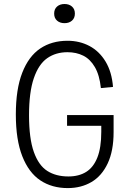

<svg xmlns="http://www.w3.org/2000/svg" viewBox="-20 -950 660 982"><path d="M561 -361.5V-274.5Q561 -178.5 530.8 -114.2Q500.5 -50 447.8 -19Q395 12 326.5 12Q245.5 12 186.2 -27.5Q127 -67 94 -151Q61 -235 61 -364.5Q61 -494 93.8 -578Q126.5 -662 185.5 -701.8Q244.5 -741.5 325.5 -741.5Q387 -741.5 437.5 -714.8Q488 -688 520 -635Q552 -582 558 -505.5L496 -499.5Q489 -566 465.2 -606.8Q441.5 -647.5 406 -665.2Q370.5 -683 325 -683Q265 -683 221.2 -652.2Q177.5 -621.5 153 -550Q128.5 -478.5 128.5 -360.5Q128.5 -242 153 -173Q177.5 -104 221.8 -75.8Q266 -47.5 330 -47.5Q383.5 -47.5 420.8 -70.8Q458 -94 478 -144.5Q498 -195 498 -276V-332L533.5 -306.5H323V-361.5ZM257 -880.5Q257 -903.5 271.8 -916.5Q286.5 -929.5 310 -929.5Q333.5 -929.5 348.2 -916.5Q363 -903.5 363 -880.5Q363 -857.5 348.2 -844.5Q333.5 -831.5 310 -831.5Q286.5 -831.5 271.8 -844.5Q257 -857.5 257 -880.5Z"/></svg>

Font: Monaspace Neon Var ExtraLight
Style: Regular
Weight: 200
Designer: Riley Cran and the Lettermatic Team
Version: Version 1.200 (Monaspace Neon Var)